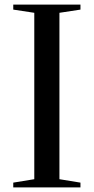

<svg xmlns="http://www.w3.org/2000/svg" viewBox="-20 -820 410 840"><path d="M332 -21V0H38V-21L130 -36V-764L38 -778V-800H332V-778L240 -764V-36Z"/></svg>

Font: Prata
Style: Regular
Weight: 400
Designer: Cyreal (www.cyreal.org)
Foundry: Cyreal (www.cyreal.org)
Version: Version 1.010